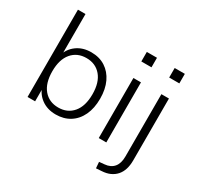

<svg xmlns="http://www.w3.org/2000/svg" viewBox="-183 -928 1389 1343"><g transform="rotate(30 511.0 -256.0)"><path d="M311 8Q243 8 195 -27Q147 -62 130 -121H141V0H80V-705H141V-365H130Q147 -424 195 -459Q243 -494 311 -494Q377 -494 425 -463Q473 -432 499.5 -376Q526 -320 526 -243Q526 -166 499.5 -109.5Q473 -53 424.5 -22.5Q376 8 311 8ZM302 -43Q376 -43 420 -95Q464 -147 464 -243Q464 -338 420 -390Q376 -442 302 -442Q228 -442 184 -390Q140 -338 140 -243Q140 -147 184 -95Q228 -43 302 -43Z M645 -613V-690H727V-613ZM655 0V-485H716V0Z M870 -613V-690H952V-613ZM744 193 740 143 782 139Q830 135 855.5 104.5Q881 74 881 19V-485H942V14Q942 55 932 86.5Q922 118 902.5 140Q883 162 854.5 175Q826 188 787 190Z"/></g></svg>

Font: Nunito Sans 12pt Light
Style: Regular
Weight: 300
Designer: Vernon Adams
Foundry: Vernon Adams
Version: Version 3.101;gftools[0.9.27]